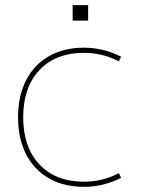

<svg xmlns="http://www.w3.org/2000/svg" viewBox="-20 -715 569 745"><path d="M50 -260Q50 -342 81 -403Q112 -464 170 -497Q228 -530 306 -530Q381 -530 450 -495L441 -477Q378 -510 306 -510Q196 -510 133 -443Q70 -376 70 -260Q70 -144 133 -77Q196 -10 306 -10Q378 -10 441 -43L450 -25Q381 10 306 10Q228 10 170 -23Q112 -56 81 -117Q50 -178 50 -260ZM262 -695H322V-635H262Z"/></svg>

Font: Enso Thin
Style: Regular
Weight: 100
Designer: Coji Morishita
Foundry: UNDERFOREST DESIGN
Version: Version 1.000